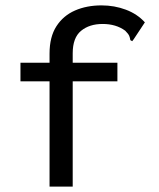

<svg xmlns="http://www.w3.org/2000/svg" viewBox="-20 -693 590 713"><path d="M164 -391H56V-460H164V-494Q164 -556 189.5 -595.5Q215 -635 258.5 -654Q302 -673 357 -673Q405 -673 447.5 -657Q490 -641 518 -610L477 -548L471 -540L464 -544Q463 -552 460 -559.5Q457 -567 445 -579Q411 -604 361 -604Q312 -604 281 -578.5Q250 -553 250 -495V-460H416V-391H250V0H164Z"/></svg>

Font: Inconsolata SemiExpanded Medium
Style: Regular
Weight: 500
Width: 6
Monospace: yes
Designer: Raph Levien, Cyreal, Brenton Simpson
Foundry: Raph Levien, Cyreal, Google
Version: Version 3.001; ttfautohint (v1.8.2.53-6de2)